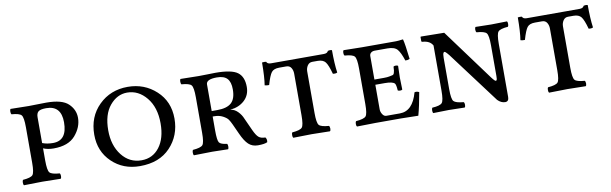

<svg xmlns="http://www.w3.org/2000/svg" viewBox="-38 -806 3657 1149"><g transform="rotate(-10 1790.0 -232.0)"><path d="M189 -383.8V-228Q216.8 -216.8 253.9 -216.8Q339.8 -216.8 339.8 -328.1Q339.8 -429.2 249 -429.2Q213.9 -429.2 201.4 -418.9Q189 -408.7 189 -383.8ZM189 -122.1Q189 -62 200.9 -48.1Q212.9 -34.2 261.2 -30.8Q266.1 -25.9 266.1 -13.9Q266.1 -2 261.2 2Q175.3 0 149.9 0Q122.1 0 38.1 2Q34.2 -2 34.2 -13.9Q34.2 -25.9 38.1 -30.8Q85.9 -34.7 97.9 -48.3Q109.9 -62 109.9 -122.1V-337.9Q109.9 -397.9 97.9 -411.9Q85.9 -425.8 38.1 -429.2Q34.2 -434.1 34.2 -446Q34.2 -458 38.1 -461.9Q124 -460 148.9 -460Q161.1 -460 198 -460.9Q234.9 -461.9 254.9 -461.9Q351.1 -461.9 388.9 -425.5Q426.8 -389.2 426.8 -339.8Q426.8 -282.7 384.3 -233.4Q341.8 -184.1 252 -184.1Q215.8 -184.1 189 -195.8Z M741.7 -437Q680.7 -437 636.2 -383.5Q591.8 -330.1 591.8 -233.9Q591.8 -142.1 638.2 -82.5Q684.6 -22.9 757.8 -22.9Q825.7 -22.9 866.7 -76.4Q907.7 -129.9 907.7 -221.2Q907.7 -318.4 859.1 -377.7Q810.5 -437 741.7 -437ZM994.6 -234.9Q994.6 -131.8 927.7 -61Q860.8 9.8 742.7 9.8Q640.6 9.8 572.8 -55.7Q504.9 -121.1 504.9 -222.2Q504.9 -331.1 575.4 -400.6Q646 -470.2 751 -470.2Q852.1 -470.2 923.3 -404.5Q994.6 -338.9 994.6 -234.9Z M1368.7 -346.2Q1368.7 -391.1 1349.1 -412.1Q1329.6 -433.1 1286.6 -433.1Q1221.7 -433.1 1221.7 -401.9V-240.2H1255.9Q1314 -240.2 1341.3 -264.6Q1368.7 -289.1 1368.7 -346.2ZM1221.7 -122.1Q1221.7 -62 1231.2 -48.6Q1240.7 -35.2 1278.8 -30.8Q1282.7 -25.9 1282.7 -13.9Q1282.7 -2 1278.8 2Q1192.9 0 1182.6 0Q1154.8 0 1070.8 2Q1066.9 -2 1066.9 -13.9Q1066.9 -25.9 1070.8 -30.8Q1118.7 -34.7 1130.6 -48.3Q1142.6 -62 1142.6 -122.1V-337.9Q1142.6 -397.9 1130.6 -411.9Q1118.7 -425.8 1070.8 -429.2Q1066.9 -434.1 1066.9 -446Q1066.9 -458 1070.8 -461.9Q1156.7 -460 1181.6 -460Q1202.6 -460 1237.3 -460.9Q1272 -461.9 1282.7 -461.9Q1380.9 -461.9 1417.2 -435.1Q1453.6 -408.2 1453.6 -346.2Q1453.6 -296.4 1419.7 -265.1Q1385.7 -233.9 1334 -229V-228Q1356.9 -226.1 1377 -206.1Q1397 -186 1406.7 -161.1L1440.9 -85.9Q1456.1 -52.7 1470 -40.8Q1483.9 -28.8 1510.7 -28.8Q1520.5 -16.6 1516.6 1Q1499.5 9.8 1459 9.8Q1424.8 9.8 1402.3 -11.2Q1379.9 -32.2 1358.9 -79.1L1331.5 -139.2Q1322.8 -158.2 1314.2 -170.7Q1305.7 -183.1 1283.2 -195.1Q1260.7 -207 1230 -207H1221.7Z M1825.7 -122.1Q1825.7 -62 1837.6 -48.1Q1849.6 -34.2 1897.5 -30.8Q1902.3 -25.9 1902.6 -13.9Q1902.8 -2 1897.5 2Q1811.5 0 1786.6 0Q1758.8 0 1674.8 2Q1670.9 -2 1670.7 -13.9Q1670.4 -25.9 1674.8 -30.8Q1722.7 -34.7 1734.6 -48.3Q1746.6 -62 1746.6 -122.1V-375Q1746.6 -395 1737.1 -410.4Q1727.5 -425.8 1707.5 -425.8H1664.6Q1631.3 -425.8 1617.4 -408Q1603.5 -390.1 1587.4 -334Q1573.2 -333 1560.5 -336.9Q1568.4 -383.8 1568.8 -474.1Q1584 -476.1 1593.8 -474.1Q1598.6 -460 1620.6 -460H1941.4Q1963.4 -460 1968.8 -474.1Q1982.9 -478 1993.7 -474.1Q1993.7 -392.1 2001.5 -336.9Q1991.7 -331.1 1974.6 -334Q1959.5 -389.2 1945.1 -407.5Q1930.7 -425.8 1898.4 -425.8H1865.7Q1846.7 -425.8 1836.2 -409.9Q1825.7 -394 1825.7 -374Z M2270.5 -225.1H2213.4V-75.2Q2213.4 -60.1 2222.9 -45.4Q2232.4 -30.8 2245.6 -30.8H2328.6Q2406.7 -30.8 2436.5 -140.1Q2450.7 -144 2464.4 -136.2Q2450.2 -54.2 2434.6 2Q2368.7 0 2328.6 0H2174.3Q2104.5 1 2062.5 2Q2057.6 -2 2057.6 -13.9Q2057.6 -25.9 2062.5 -30.8Q2110.4 -34.7 2122.3 -48.3Q2134.3 -62 2134.3 -122.1V-337.9Q2134.3 -397.9 2122.3 -411.9Q2110.4 -425.8 2062.5 -429.2Q2057.6 -434.1 2057.6 -446Q2057.6 -458 2062.5 -461.9L2173.3 -460H2380.4Q2393.6 -460 2421.4 -463.9Q2424.3 -463.9 2424.3 -460.9Q2431.2 -437 2442.4 -341.8Q2429.2 -335.9 2415.5 -336.9Q2399.4 -386.7 2382.3 -406.7Q2365.2 -426.8 2322.3 -426.8H2245.6Q2231.4 -426.8 2222.4 -419.4Q2213.4 -412.1 2213.4 -398.9V-256.8H2270.5Q2292.5 -256.8 2304.4 -259.5Q2316.4 -262.2 2324 -263.7Q2331.5 -265.1 2334.5 -275.1Q2337.4 -285.2 2337.9 -289.6Q2338.4 -293.9 2339.4 -313Q2343.3 -316.9 2353.3 -316.9Q2363.3 -316.9 2367.2 -313Q2365.2 -263.2 2365.2 -242.2Q2365.2 -227.1 2367.2 -168.9Q2363.3 -165 2353.3 -165Q2343.3 -165 2339.4 -168.9Q2337.4 -203.1 2330.6 -211.4Q2317.9 -225.1 2270.5 -225.1Z M2644 -122.1Q2644 -62 2656.2 -48.6Q2668.5 -35.2 2716.3 -30.8Q2721.2 -25.9 2721.2 -13.9Q2721.2 -2 2716.3 2Q2656.2 0 2620.1 0Q2585 0 2525.4 2Q2521.5 -2 2521.5 -13.9Q2521.5 -25.9 2525.4 -30.8Q2573.2 -33.7 2585.2 -47.9Q2597.2 -62 2597.2 -122.1V-396Q2581.1 -425.8 2538.1 -429.2Q2529.3 -429.2 2529.3 -435.1V-459L2531.2 -461.9L2673.3 -460L2902.3 -148.9Q2913.6 -133.8 2920.4 -127.4Q2927.2 -121.1 2930.7 -124Q2934.1 -127 2935.1 -133.1Q2936 -139.2 2936 -150.9V-337.9Q2936 -397.9 2924.1 -411.9Q2912.1 -425.8 2864.3 -429.2Q2859.4 -434.1 2859.4 -446Q2859.4 -458 2864.3 -461.9Q2924.3 -460 2959.5 -460Q2995.6 -460 3055.2 -461.9Q3059.1 -458 3059.1 -446Q3059.1 -434.1 3055.2 -429.2Q3007.3 -425.3 2995.4 -411.6Q2983.4 -397.9 2983.4 -337.9V-15.1Q2983.4 11.7 2961.4 12.2Q2936.5 12.2 2915 -9.8L2680.2 -323.2Q2667 -339.4 2660.2 -344.7Q2653.3 -350.1 2648.7 -343Q2644 -335.9 2644 -312Z M3379.9 -122.1Q3379.9 -62 3391.8 -48.1Q3403.8 -34.2 3451.7 -30.8Q3456.5 -25.9 3456.8 -13.9Q3457 -2 3451.7 2Q3365.7 0 3340.8 0Q3313 0 3229 2Q3225.1 -2 3224.9 -13.9Q3224.6 -25.9 3229 -30.8Q3276.9 -34.7 3288.8 -48.3Q3300.8 -62 3300.8 -122.1V-375Q3300.8 -395 3291.3 -410.4Q3281.7 -425.8 3261.7 -425.8H3218.8Q3185.5 -425.8 3171.6 -408Q3157.7 -390.1 3141.6 -334Q3127.4 -333 3114.7 -336.9Q3122.6 -383.8 3123 -474.1Q3138.2 -476.1 3147.9 -474.1Q3152.8 -460 3174.8 -460H3495.6Q3517.6 -460 3522.9 -474.1Q3537.1 -478 3547.9 -474.1Q3547.9 -392.1 3555.7 -336.9Q3545.9 -331.1 3528.8 -334Q3513.7 -389.2 3499.3 -407.5Q3484.9 -425.8 3452.6 -425.8H3419.9Q3400.9 -425.8 3390.4 -409.9Q3379.9 -394 3379.9 -374Z"/></g></svg>

Font: Linux Libertine Capitals
Style: Small Caps
Weight: 400
Designer: Philipp H. Poll
Foundry: Philipp H. Poll
Version: Version 5.1.3